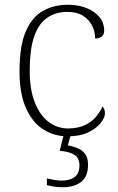

<svg xmlns="http://www.w3.org/2000/svg" viewBox="-20 -563 497 807"><path d="M264 10Q208 10 162 -19Q116 -48 89 -109Q62 -170 62 -263Q62 -370 88.5 -431Q115 -492 161 -517.5Q207 -543 265 -543Q311 -543 345.5 -528.5Q380 -514 399 -490Q418 -466 418 -435Q418 -424 413.5 -416.5Q409 -409 400.5 -405Q392 -401 380 -401Q380 -430 367 -455.5Q354 -481 328.5 -497Q303 -513 262 -513Q216 -513 180 -489.5Q144 -466 124.5 -412Q105 -358 105 -264Q105 -186 126.5 -132Q148 -78 184.5 -50.5Q221 -23 268 -23Q308 -24 335.5 -36.5Q363 -49 381.5 -70Q400 -91 411 -116Q416 -110 418.5 -103Q421 -96 421 -86Q421 -69 403 -46Q385 -23 350.5 -6.5Q316 10 264 10ZM244 224Q229 224 212 222Q195 220 177 215V187Q195 191 209.5 193.5Q224 196 240 196Q274 196 294 181Q314 166 314 132Q314 102 293 88Q272 74 231 71L251 -9H281L265 48Q288 52 307.5 60.5Q327 69 338.5 85Q350 101 350 129Q350 180 320.5 202Q291 224 244 224Z"/></svg>

Font: Noto Serif Bengali ExtraLight
Style: Regular
Weight: 250
Version: Version 2.003